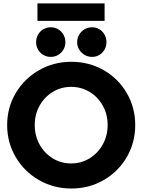

<svg xmlns="http://www.w3.org/2000/svg" viewBox="-20 -1086 826 1114"><path d="M21.5 -360.4Q21.5 -461.9 71.3 -545.9Q121.1 -629.9 206.3 -678.7Q291.5 -727.5 393.6 -727.5Q496.6 -727.5 581.5 -679Q666.5 -630.4 715.6 -546.1Q764.6 -461.9 764.6 -360.4Q764.6 -258.3 715.3 -174.1Q666 -89.8 581.3 -41Q496.6 7.8 393.6 7.8Q292 7.8 206.5 -41Q121.1 -89.8 71.3 -174.3Q21.5 -258.8 21.5 -360.4ZM604.5 -360.4Q604.5 -422.4 576.4 -472.9Q548.3 -523.4 499.8 -552.7Q451.2 -582 392.6 -582Q334.5 -582 286.1 -552.7Q237.8 -523.4 209.7 -472.9Q181.6 -422.4 181.6 -360.4Q181.6 -298.8 209.5 -248Q237.3 -197.3 285.6 -167.5Q334 -137.7 392.6 -137.7Q451.7 -137.7 500 -167.5Q548.3 -197.3 576.4 -248Q604.5 -298.8 604.5 -360.4ZM427.7 -840.8Q427.7 -864.7 439.5 -884.8Q451.2 -904.8 470.9 -916.3Q490.7 -927.7 514.6 -927.7Q537.6 -927.7 556.6 -916.3Q575.7 -904.8 586.7 -884.8Q597.7 -864.7 597.7 -840.8Q597.7 -817.9 586.7 -798.3Q575.7 -778.8 556.6 -767.3Q537.6 -755.9 514.6 -755.9Q490.7 -755.9 470.9 -767.3Q451.2 -778.8 439.5 -798.3Q427.7 -817.9 427.7 -840.8ZM189.5 -840.8Q189.5 -864.7 200.7 -884.8Q211.9 -904.8 231.4 -916.3Q251 -927.7 274.4 -927.7Q297.9 -927.7 317.4 -916.3Q336.9 -904.8 348.1 -884.8Q359.4 -864.7 359.4 -840.8Q359.4 -817.9 348.1 -798.3Q336.9 -778.8 317.4 -767.3Q297.9 -755.9 274.4 -755.9Q251 -755.9 231.4 -767.3Q211.9 -778.8 200.7 -798.3Q189.5 -817.9 189.5 -840.8ZM197.3 -1066.4H586.9V-964.8H197.3Z"/></svg>

Font: Reddit Sans Chocolate ExtraBold
Style: Regular
Weight: 800
Designer: Stephen Hutchings
Foundry: Reddit
Version: Version 1.011